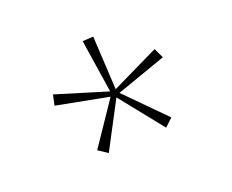

<svg xmlns="http://www.w3.org/2000/svg" viewBox="-58 -809 527 437"><g transform="rotate(20 205.5 -590.5)"><path d="M208 -460 235 -463 208 -588 338 -562 341 -588 211 -600 276 -710 252 -721 200 -605 111 -700 92 -682 190 -596 70 -545 82 -522 195 -585Z"/></g></svg>

Font: MV Cash Thin
Style: Regular
Weight: 100
Designer: Rodrigo Fuenzalida
Foundry: fragTYPE
Version: Version 1.100;Glyphs 3.1.2 (3151)